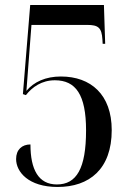

<svg xmlns="http://www.w3.org/2000/svg" viewBox="-20 -733 520 763"><path d="M209 10C335 10 424 -61 424 -216C424 -357 341 -429 222 -429C162 -429 115 -408 85 -372L105 -634H326C371 -634 384 -623 387 -576L388 -559H398L393 -713H100L71 -359L83 -355C108 -387 146 -414 198 -414C281 -414 322 -357 322 -215C322 -63 284 0 206 0C133 0 101 -59 101 -159C67 -159 44 -138 44 -101C44 -50 93 10 209 10Z"/></svg>

Font: Noto Serif Display Condensed Medium
Style: Regular
Weight: 500
Width: 3
Designer: Monotype Design Team
Foundry: Monotype Imaging Inc.
Version: Version 2.009